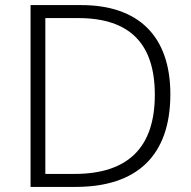

<svg xmlns="http://www.w3.org/2000/svg" viewBox="-20 -734 751 754"><path d="M649 -364C649 -592 524 -714 299 -714H100V0H277C519 0 649 -124 649 -364ZM588 -362C588 -155 483 -51 272 -51H158V-663H287C489 -663 588 -563 588 -362Z"/></svg>

Font: Noto Sans Kannada Light
Style: Regular
Weight: 300
Designer: Jelle Bosma - Monotype Design Team
Foundry: Monotype Imaging Inc.
Version: Version 2.005